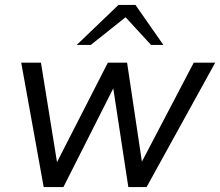

<svg xmlns="http://www.w3.org/2000/svg" viewBox="-20 -753 892 778"><path d="M157 5 66 -499H146L211 -96L417 -499H495L555 -98L765 -499H852L574 5H500L439 -395L237 5ZM592 -571 476 -697 460 -733H529L642 -571ZM291 -571 460 -733H529L500 -692L348 -571Z"/></svg>

Font: REM Light
Style: Italic
Weight: 300
Italic angle: -11°
Designer: Octavio Pardo
Foundry: Ashler Design
Version: Version 1.005;gftools[0.9.28]